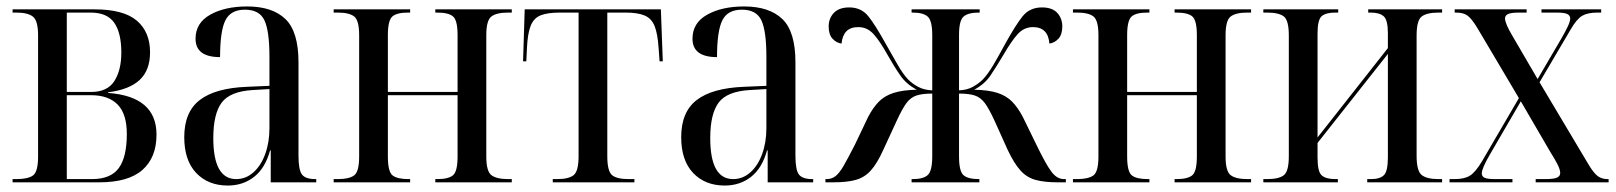

<svg xmlns="http://www.w3.org/2000/svg" viewBox="-20 -565 5009 595"><path d="M19 0V-10H31Q67 -10 82.5 -21.5Q98 -33 98 -80V-455Q98 -501 82 -513.5Q66 -526 31 -526H19V-536H273Q363 -536 404 -501Q445 -466 445 -403Q445 -347 412.5 -317Q380 -287 315 -279V-277Q465 -266 465 -148Q465 -77 421.5 -38.5Q378 0 288 0ZM262 -280Q313 -280 334.5 -314Q356 -348 356 -402Q356 -463 334 -494.5Q312 -526 261 -526H187V-280ZM265 -10Q323 -10 348 -44Q373 -78 373 -150Q373 -212 344.5 -241Q316 -270 262 -270H187V-10Z M686 10Q625 10 588 -29Q551 -68 551 -140Q551 -218 599 -255Q647 -292 745 -296L815 -299V-389Q815 -469 799.5 -502Q784 -535 739 -535Q695 -535 678.5 -502Q662 -469 662 -388Q586 -388 586 -445Q586 -494 631.5 -519.5Q677 -545 746 -545Q824 -545 864.5 -506Q905 -467 905 -372V-83Q905 -38 916 -24Q927 -10 957 -10H960V0H819V-99H817Q802 -44 767.5 -17Q733 10 686 10ZM712 -10Q742 -10 765.5 -31Q789 -52 802 -88Q815 -124 815 -168V-289L764 -286Q693 -282 667 -247Q641 -212 641 -137Q641 -10 712 -10Z M1014 0V-10H1027Q1062 -10 1077.5 -21.5Q1093 -33 1093 -80V-456Q1093 -502 1077.5 -514Q1062 -526 1027 -526H1014V-536H1251V-526H1244Q1210 -526 1196 -514Q1182 -502 1182 -456V-280H1398V-456Q1398 -502 1384 -514Q1370 -526 1335 -526H1329V-536H1566V-526H1554Q1519 -526 1503 -514Q1487 -502 1487 -456V-80Q1487 -34 1503 -22Q1519 -10 1555 -10H1566V0H1329V-10H1335Q1370 -10 1384 -22Q1398 -34 1398 -80V-270H1182V-80Q1182 -33 1196.5 -21.5Q1211 -10 1246 -10H1251V0Z M1693 0V-10H1706Q1743 -10 1758 -22.5Q1773 -35 1773 -81V-526H1715Q1677 -526 1655.5 -517.5Q1634 -509 1624.5 -485Q1615 -461 1613 -416L1611 -375H1601L1606 -536H2028L2034 -375H2024L2021 -416Q2018 -461 2008.5 -484.5Q1999 -508 1977.5 -517Q1956 -526 1919 -526H1862V-81Q1862 -35 1876.5 -22.5Q1891 -10 1928 -10H1946V0Z M2226 10Q2165 10 2128 -29Q2091 -68 2091 -140Q2091 -218 2139 -255Q2187 -292 2285 -296L2355 -299V-389Q2355 -469 2339.5 -502Q2324 -535 2279 -535Q2235 -535 2218.5 -502Q2202 -469 2202 -388Q2126 -388 2126 -445Q2126 -494 2171.5 -519.5Q2217 -545 2286 -545Q2364 -545 2404.5 -506Q2445 -467 2445 -372V-83Q2445 -38 2456 -24Q2467 -10 2497 -10H2500V0H2359V-99H2357Q2342 -44 2307.5 -17Q2273 10 2226 10ZM2252 -10Q2282 -10 2305.5 -31Q2329 -52 2342 -88Q2355 -124 2355 -168V-289L2304 -286Q2233 -282 2207 -247Q2181 -212 2181 -137Q2181 -10 2252 -10Z M2538 0V-10H2542Q2557 -10 2569 -19Q2581 -28 2594.5 -51.5Q2608 -75 2629 -116L2670 -202Q2685 -231 2703 -249.5Q2721 -268 2749 -277Q2777 -286 2821 -287Q2789 -304 2770.5 -330.5Q2752 -357 2731 -394Q2706 -439 2686.5 -460Q2667 -481 2640 -481Q2615 -481 2602.5 -467.5Q2590 -454 2588 -430Q2572 -432 2560 -445Q2548 -458 2548 -483Q2548 -508 2564 -525Q2580 -542 2612 -542Q2649 -542 2671 -514.5Q2693 -487 2725 -429Q2746 -392 2762 -364Q2778 -336 2794 -319Q2808 -305 2826 -295.5Q2844 -286 2869 -285V-456Q2869 -501 2855 -513.5Q2841 -526 2809 -526H2805V-536H3016V-526H3013Q2981 -526 2966.5 -514Q2952 -502 2952 -457V-285Q2977 -286 2995 -296Q3013 -306 3026 -319Q3042 -336 3058.5 -364Q3075 -392 3095 -429Q3127 -487 3149 -514.5Q3171 -542 3209 -542Q3241 -542 3256.5 -525Q3272 -508 3272 -483Q3272 -458 3260 -445Q3248 -432 3232 -430Q3228 -481 3181 -481Q3154 -481 3134.5 -460Q3115 -439 3089 -394Q3067 -357 3049 -330.5Q3031 -304 2999 -287Q3044 -286 3071.5 -277Q3099 -268 3117 -249.5Q3135 -231 3150 -202L3192 -116Q3222 -54 3239 -32Q3256 -10 3277 -10H3283V0H3258Q3216 0 3189 -7.5Q3162 -15 3142.5 -36.5Q3123 -58 3103 -100L3062 -191Q3045 -228 3032 -245.5Q3019 -263 3001 -269Q2983 -275 2952 -275V-80Q2952 -34 2966 -22Q2980 -10 3013 -10H3015V0H2805V-10H2809Q2841 -10 2855 -22.5Q2869 -35 2869 -81V-275Q2838 -275 2820 -269Q2802 -263 2789 -245.5Q2776 -228 2759 -191L2717 -100Q2698 -58 2678.5 -36.5Q2659 -15 2632 -7.5Q2605 0 2563 0Z M3305 0V-10H3318Q3353 -10 3368.5 -21.5Q3384 -33 3384 -80V-456Q3384 -502 3368.5 -514Q3353 -526 3318 -526H3305V-536H3542V-526H3535Q3501 -526 3487 -514Q3473 -502 3473 -456V-280H3689V-456Q3689 -502 3675 -514Q3661 -526 3626 -526H3620V-536H3857V-526H3845Q3810 -526 3794 -514Q3778 -502 3778 -456V-80Q3778 -34 3794 -22Q3810 -10 3846 -10H3857V0H3620V-10H3626Q3661 -10 3675 -22Q3689 -34 3689 -80V-270H3473V-80Q3473 -33 3487.5 -21.5Q3502 -10 3537 -10H3542V0Z M3895 0V-10H3907Q3943 -10 3958.5 -22Q3974 -34 3974 -81V-455Q3974 -502 3958.5 -514Q3943 -526 3907 -526H3895V-536H4127V-526H4118Q4089 -526 4076 -515Q4063 -504 4063 -461V-139L4281 -416V-462Q4281 -503 4268 -514.5Q4255 -526 4228 -526H4220V-536H4449V-526H4438Q4402 -526 4386 -514Q4370 -502 4370 -455V-82Q4370 -35 4386 -22.5Q4402 -10 4438 -10H4449V0H4217V-10H4229Q4256 -10 4268.5 -22Q4281 -34 4281 -78V-398L4063 -122V-76Q4063 -33 4076 -21.5Q4089 -10 4118 -10H4126V0Z M4472 0V-10H4488Q4518 -10 4535 -20.5Q4552 -31 4572 -64L4687 -261L4559 -477Q4541 -507 4528 -516.5Q4515 -526 4493 -526H4488V-536H4711V-526H4688Q4663 -526 4653.5 -521.5Q4644 -517 4644 -508Q4644 -492 4668 -452L4745 -320L4820 -448Q4832 -469 4839 -484Q4846 -499 4846 -508Q4846 -517 4837 -521.5Q4828 -526 4803 -526H4757V-536H4942V-526H4930Q4900 -526 4883 -516Q4866 -506 4847 -473L4751 -310L4900 -60Q4918 -29 4931 -19.5Q4944 -10 4961 -10H4965V0H4739V-10H4768Q4795 -10 4805 -14.5Q4815 -19 4815 -29Q4815 -39 4807 -55Q4799 -71 4785 -93L4693 -251L4597 -86Q4572 -43 4572 -28Q4572 -18 4581 -14Q4590 -10 4613 -10H4667V0Z"/></svg>

Font: Noto Serif Display Condensed
Style: Regular
Weight: 400
Width: 3
Designer: Monotype Design Team
Foundry: Monotype Imaging Inc.
Version: Version 2.009